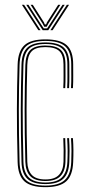

<svg xmlns="http://www.w3.org/2000/svg" viewBox="-20 -769 366 795"><path d="M168 6Q108 6 81.2 -18.1Q54.5 -42.2 53 -98Q51.2 -161.2 50.6 -215.1Q50 -269 50 -317Q50 -365 50.9 -410.1Q51.8 -455.2 53 -501Q54.5 -556.8 80.9 -581.4Q107.2 -606 168 -606Q229.8 -606 256.4 -581.9Q283 -557.8 283 -502Q283 -479.5 283.2 -455.1Q283.5 -430.8 282 -404H274Q275.5 -431 275.2 -454Q275 -477 275 -502Q275 -554.2 250.2 -576.9Q225.5 -599.5 168 -599.5Q110.5 -599.5 86.5 -575.9Q62.5 -552.2 61 -500.8Q59.8 -455 58.9 -409.8Q58 -364.5 58 -316.6Q58 -268.8 58.6 -215Q59.2 -161.2 61 -98.2Q62.2 -46.8 87.2 -23.6Q112.2 -0.5 168 -0.5Q223.2 -0.5 248.1 -23.6Q273 -46.8 275 -98.2Q276 -120 276 -143.1Q276 -166.2 274 -197H282Q283.8 -171 284 -147.8Q284.2 -124.5 283 -98Q280.8 -42.2 254.1 -18.1Q227.5 6 168 6ZM168 -6.8Q116.2 -6.8 93.2 -28.9Q70.2 -51 69 -98.5Q67.2 -162 66.6 -215.9Q66 -269.8 66 -317.4Q66 -365 66.9 -409.9Q67.8 -454.8 69 -500.5Q70.2 -549.8 93.1 -571.5Q116 -593.2 168 -593.2Q221 -593.2 244 -572.1Q267 -551 267 -502Q267 -477 267.2 -454Q267.5 -431 266 -404H258Q259.5 -431 259.2 -454Q259 -477 259 -502Q259 -547.5 237.9 -567.1Q216.8 -586.8 168 -586.8Q118 -586.8 98.1 -565.5Q78.2 -544.2 77 -500.2Q75.8 -454.2 74.9 -409.4Q74 -364.5 74 -317Q74 -269.5 74.6 -215.9Q75.2 -162.2 77 -98.8Q78.2 -55.5 99.4 -34.4Q120.5 -13.2 168 -13.2Q215.5 -13.2 236.4 -34.6Q257.2 -56 259 -99Q260.2 -124.5 260 -146.4Q259.8 -168.2 258 -197H266Q268 -166 268 -143.6Q268 -121.2 267 -98.5Q265.2 -51 242.1 -28.9Q219 -6.8 168 -6.8ZM168 -19.5Q124.5 -19.5 105.4 -39.6Q86.2 -59.8 85 -98.8Q83.2 -162.5 82.6 -216.2Q82 -270 82 -317.5Q82 -365 82.9 -409.8Q83.8 -454.5 85 -500.2Q86.2 -542.8 105.2 -561.6Q124.2 -580.5 168 -580.5Q212.5 -580.5 231.8 -562.2Q251 -544 251 -502Q251 -481.5 251.2 -456.4Q251.5 -431.2 250 -404H242Q243.5 -431.2 243.2 -456.4Q243 -481.5 243 -502Q243 -540.8 225.6 -557.4Q208.2 -574 168 -574Q127.5 -574 110.9 -556.2Q94.2 -538.5 93 -500Q91.8 -454.2 90.9 -409.4Q90 -364.5 90 -317Q90 -269.5 90.6 -216Q91.2 -162.5 93 -99Q94 -64.2 111.4 -45.1Q128.8 -26 168 -26Q206.8 -26 224.4 -45.2Q242 -64.5 243 -99.5Q243.8 -124.8 243.5 -147.8Q243.2 -170.8 242 -197H250Q251.5 -165.8 251.6 -144.8Q251.8 -123.8 251 -99.2Q249.8 -60 230.4 -39.8Q211 -19.5 168 -19.5ZM70.8 -749H79.8L147.8 -644H138.8ZM88.8 -749H97.8L151 -666.5L161.2 -651.5H175.2L185.2 -666.5L238.8 -749H247.8L179.8 -644H156.8ZM106.8 -749H115.8L162.5 -675.8L165.2 -668H171.2L174 -675.8L220.8 -749H229.8L180.2 -671.2L173.2 -658.2H163.2L156.5 -671.2ZM256.8 -749H265.8L197.8 -644H188.8Z"/></svg>

Font: Big Shoulders Inline Text SC Thin
Style: Regular
Weight: 100
Designer: Patric King
Foundry: XO Type Co
Version: Version 2.002